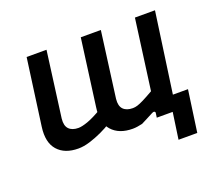

<svg xmlns="http://www.w3.org/2000/svg" viewBox="-110 -658 1085 953"><g transform="rotate(-20 433.0 -182.0)"><path d="M681 140 708 -48 698 -80H811L780 140ZM200 11Q128 11 91 -31Q54 -73 65 -153L113 -504H218L172 -157Q168 -120 185 -102.5Q202 -85 235 -85Q253 -85 284.5 -96Q316 -107 367 -137L384 -56Q358 -39 325.5 -24Q293 -9 260.5 1Q228 11 200 11ZM487 11Q415 11 377.5 -31Q340 -73 352 -153L399 -504H505L459 -157Q455 -120 472 -102.5Q489 -85 522 -85Q534 -85 547 -89Q560 -93 581 -103.5Q602 -114 635 -133L685 -504H791L720 0H617L620 -21Q622 -29 616.5 -31.5Q611 -34 604 -30Q585 -20 568.5 -11.5Q552 -3 538 4Q525 7 512 9Q499 11 487 11Z"/></g></svg>

Font: Finlandica Medium
Style: Italic
Weight: 500
Italic angle: -8°
Designer: Niklas Ekholm, Juho Hiilivirta, Jaakko Suomalainen
Foundry: Helsinki Type Studio
Version: Version 1.063